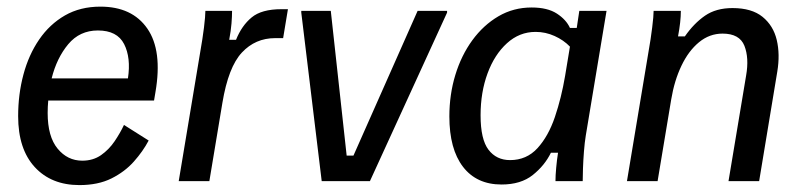

<svg xmlns="http://www.w3.org/2000/svg" viewBox="-20 -532 2357 564"><path d="M213.3 11.7Q130.8 11.7 82.1 -41.2Q33.3 -94.2 33.3 -190.8Q33.3 -255 48.8 -312.9Q64.2 -370.8 95 -415.8Q125.8 -460.8 170.8 -486.7Q215.8 -512.5 275 -512.5Q368.3 -512.5 412.9 -447.9Q457.5 -383.3 436.7 -261.7L432.5 -236.7H121.7Q120 -218.3 120 -200Q120 -130.8 149.2 -95.4Q178.3 -60 221.7 -60Q253.3 -60 276.7 -76.2Q300 -92.5 316.7 -117.1Q333.3 -141.7 344.2 -165L416.7 -119.2Q400 -87.5 373.3 -57.5Q346.7 -27.5 307.5 -7.9Q268.3 11.7 213.3 11.7ZM267.5 -442.5Q214.2 -442.5 180.4 -402.1Q146.7 -361.7 131.7 -301.7H355.8Q365 -362.5 344.6 -402.5Q324.2 -442.5 267.5 -442.5Z M505 0 568.3 -380Q575 -417.5 579.2 -451.2Q583.3 -485 583.3 -500H661.7Q661.7 -484.2 660 -462.9Q658.3 -441.7 653.3 -415H673.3Q690 -456.7 719.2 -480.8Q748.3 -505 806.7 -505H825.8L811.7 -420H788.3Q730 -420 690.4 -377.5Q650.8 -335 633.3 -230L595 0Z M925 0 865 -495V-500H951.7L998.3 -75H1018.3L1206.7 -500H1293.3V-495L1066.7 0Z M1453.3 10Q1380 10 1340 -42.1Q1300 -94.2 1300 -190Q1300 -254.2 1317.5 -311.7Q1335 -369.2 1367.5 -413.8Q1400 -458.3 1444.2 -484.2Q1488.3 -510 1541.7 -510Q1588.3 -510 1615.8 -492.1Q1643.3 -474.2 1654.2 -450H1674.2L1681.7 -500H1761.7L1700.8 -134.2Q1697.5 -114.2 1695.4 -87.5Q1693.3 -60.8 1692.5 -37.1Q1691.7 -13.3 1691.7 0H1611.7Q1611.7 -16.7 1613.8 -39.2Q1615.8 -61.7 1619.2 -83.3H1598.3Q1580 -45.8 1545 -17.9Q1510 10 1453.3 10ZM1478.3 -61.7Q1526.7 -61.7 1558.8 -96.7Q1590.8 -131.7 1610 -188.3Q1629.2 -245 1640 -309.2L1654.2 -395Q1635.8 -414.2 1609.2 -426.2Q1582.5 -438.3 1553.3 -438.3Q1505.8 -438.3 1469.2 -405Q1432.5 -371.7 1412.1 -316.2Q1391.7 -260.8 1391.7 -193.3Q1391.7 -122.5 1415 -92.1Q1438.3 -61.7 1478.3 -61.7Z M1821.7 0 1885 -380Q1891.7 -417.5 1895.8 -451.2Q1900 -485 1900 -500H1980Q1980 -484.2 1977.9 -465.4Q1975.8 -446.7 1971.7 -425H1991.7Q2018.3 -463.3 2050.8 -485.8Q2083.3 -508.3 2131.7 -508.3Q2188.3 -508.3 2220 -482.5Q2251.7 -456.7 2261.7 -414.6Q2271.7 -372.5 2263.3 -321.7L2210 0H2120L2171.7 -310Q2180.8 -361.7 2166.7 -397.5Q2152.5 -433.3 2102.5 -433.3Q2064.2 -433.3 2033.3 -407.9Q2002.5 -382.5 1981.7 -338.8Q1960.8 -295 1951.7 -240L1911.7 0Z"/></svg>

Font: Familjen Grotesk GF
Style: Italic
Weight: 400
Designer: Anders Wikstroem, Jonas Baeckman, Matilda Gysing, Kristian Moeller
Foundry: Familjen STHML AB
Version: Version 2.000; Beta; Release 4; Build 6